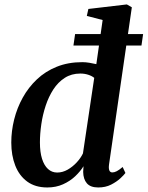

<svg xmlns="http://www.w3.org/2000/svg" viewBox="-20 -837 667 868"><path d="M473 -94Q470.5 -76 474.2 -66.8Q478 -57.5 488 -57.5Q497 -57.5 507.8 -63Q518.5 -68.5 534.5 -82L547 -55Q540.5 -46 523.8 -30.5Q507 -15 482 -2.2Q457 10.5 424 10.5Q389 10.5 372.8 -8.2Q356.5 -27 356 -60L357.5 -85.5Q343.5 -62.5 320 -40.2Q296.5 -18 264.8 -3.8Q233 10.5 194 10.5Q139.5 10.5 103.2 -16Q67 -42.5 49 -88.5Q31 -134.5 31 -192.5Q31 -244.5 44 -296.8Q57 -349 82.8 -395.5Q108.5 -442 146.8 -478.2Q185 -514.5 236.5 -535.2Q288 -556 352 -556Q367.5 -556 384.2 -553.2Q401 -550.5 415.5 -547L444 -746.5L372.5 -765L379.5 -796.5L553.5 -817L576 -804ZM406 -485Q395 -494 378.5 -499.2Q362 -504.5 343 -504.5Q303 -504.5 272.8 -485Q242.5 -465.5 221.2 -432.8Q200 -400 186.5 -359.2Q173 -318.5 166.8 -275.5Q160.5 -232.5 160.5 -193Q160.5 -149.5 170 -119.2Q179.5 -89 197 -73Q214.5 -57 238.5 -57Q263 -57 285.8 -70Q308.5 -83 326.8 -102.8Q345 -122.5 355 -143.5ZM319.5 -683H627L619.5 -631H312Z"/></svg>

Font: Merriweather 48pt SemiBold
Style: Italic
Weight: 600
Italic angle: -7.8°
Designer: Eben Sorkin
Foundry: Eben Sorkin
Version: Version 2.101